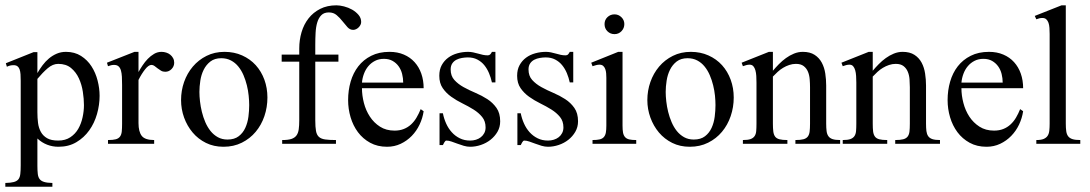

<svg xmlns="http://www.w3.org/2000/svg" viewBox="-24 -543 4115 725"><path d="M352.1 -181.2Q352.1 -147 342.3 -112.5Q332.5 -78.1 313 -50.8Q293.5 -23.4 264.4 -6.1Q235.4 11.2 196.8 11.2Q174.3 11.2 154.1 3.4Q133.8 -4.4 117.2 -20V83Q117.2 101.6 118.7 113.8Q120.1 126 125.7 133.3Q131.3 140.6 142.6 144Q153.8 147.5 173.8 147.9V162.1H-3.9V147.9Q16.6 147.5 28.3 144.3Q40 141.1 45.7 133.8Q51.3 126.5 52.7 113.8Q54.2 101.1 54.2 81.1V-237.8Q54.2 -251.5 53.5 -262.5Q52.7 -273.4 50 -281Q47.4 -288.6 42 -292.7Q36.6 -296.9 26.9 -296.9Q13.7 -296.9 2 -291L-2 -304.2L103 -346.2H117.2V-267.1Q126 -282.2 136.7 -296.6Q147.5 -311 160.9 -322.3Q174.3 -333.5 190.2 -340.3Q206.1 -347.2 225.1 -347.2Q257.8 -347.2 282 -331.8Q306.2 -316.4 321.5 -292.5Q336.9 -268.6 344.5 -239Q352.1 -209.5 352.1 -181.2ZM293 -146Q293 -169.4 288.8 -196.5Q284.7 -223.6 273.9 -247.1Q263.2 -270.5 244.4 -286.1Q225.6 -301.8 195.8 -301.8Q175.3 -301.8 156 -285.2Q136.7 -268.6 117.2 -245.1V-119.1Q117.2 -98.1 119.6 -78.9Q122.1 -59.6 130.4 -44.7Q138.7 -29.8 154.1 -21Q169.4 -12.2 195.8 -12.2Q222.7 -12.2 241.5 -24.7Q260.3 -37.1 271.5 -56.6Q282.7 -76.2 287.8 -99.9Q293 -123.5 293 -146Z M633.8 -306.2Q633.8 -292.5 623.8 -282.2Q613.8 -272 600.1 -272Q590.8 -272 584 -276.1Q577.1 -280.3 571 -284.9Q564.9 -289.6 559.6 -293.7Q554.2 -297.9 547.9 -297.9Q537.1 -297.9 523.9 -281.2Q510.7 -264.6 499 -241.2V-78.1Q499 -45.9 511.2 -30Q523.4 -14.2 558.1 -14.2V0H383.8V-14.2Q402.8 -14.2 413.3 -17.1Q423.8 -20 429.2 -27.3Q434.6 -34.7 435.8 -46.6Q437 -58.6 437 -76.2V-221.7Q437 -239.3 436.3 -253.2Q435.5 -267.1 432.6 -277.1Q429.7 -287.1 423.6 -292.5Q417.5 -297.9 406.7 -297.9Q396 -297.9 383.8 -293L379.9 -306.2L483.9 -347.2H499V-271Q505.4 -282.7 514.2 -295.9Q522.9 -309.1 533.9 -320.6Q544.9 -332 557.9 -339.6Q570.8 -347.2 585.9 -347.2Q594.7 -347.2 603.5 -344.5Q612.3 -341.8 618.9 -336.4Q625.5 -331.1 629.6 -323.5Q633.8 -315.9 633.8 -306.2Z M985.8 -174.8Q985.8 -138.2 974.4 -104.5Q962.9 -70.8 941.4 -45.2Q919.9 -19.5 889.2 -4.2Q858.4 11.2 819.8 11.2Q783.2 11.2 753.7 -3.4Q724.1 -18.1 703.4 -42.7Q682.6 -67.4 671.1 -99.1Q659.7 -130.9 659.7 -165Q659.7 -200.7 671.1 -233.4Q682.6 -266.1 704.1 -291.5Q725.6 -316.9 755.9 -332Q786.1 -347.2 823.7 -347.2Q860.4 -347.2 890.4 -333.7Q920.4 -320.3 941.7 -296.9Q962.9 -273.4 974.4 -241.9Q985.8 -210.4 985.8 -174.8ZM917 -146Q917 -162.1 915 -181.6Q913.1 -201.2 908.2 -220.9Q903.3 -240.7 895.5 -259Q887.7 -277.3 876 -291.7Q864.3 -306.2 848.1 -314.7Q832 -323.2 811.5 -323.2Q786.6 -323.2 770.5 -310.8Q754.4 -298.3 745.1 -279.5Q735.8 -260.7 732.4 -238.3Q729 -215.8 729 -195.8Q729 -179.7 731.2 -160.2Q733.4 -140.6 738.3 -120.6Q743.2 -100.6 751.2 -81.8Q759.3 -63 771 -48.3Q782.7 -33.7 798.6 -24.9Q814.5 -16.1 835 -16.1Q861.3 -16.1 877.4 -28.6Q893.6 -41 902.3 -60.3Q911.1 -79.6 914.1 -102.5Q917 -125.5 917 -146Z M1339.8 -460Q1339.8 -454.6 1337.2 -449.2Q1334.5 -443.8 1330.3 -439.7Q1326.2 -435.5 1320.8 -432.9Q1315.4 -430.2 1309.6 -430.2Q1297.4 -430.2 1288.1 -440.4Q1278.8 -450.7 1269 -463.1Q1259.3 -475.6 1247.3 -485.8Q1235.4 -496.1 1217.8 -496.1Q1199.7 -496.1 1189.5 -485.8Q1179.2 -475.6 1174.1 -458.7Q1168.9 -441.9 1167.7 -419.4Q1166.5 -397 1166.5 -373V-336.9H1253.9V-310.1H1166.5V-88.9Q1166.5 -63.5 1169.2 -48.6Q1171.9 -33.7 1180.2 -26.1Q1188.5 -18.6 1203.9 -16.4Q1219.2 -14.2 1244.6 -14.2V0H1041.5V-14.2Q1063.5 -14.2 1076.2 -18.3Q1088.9 -22.5 1095.5 -31.5Q1102.1 -40.5 1104 -54.7Q1106 -68.8 1106 -88.9V-310.1H1039.6V-336.9H1106V-359.9Q1106 -392.1 1114.7 -421.6Q1123.5 -451.2 1141.1 -473.6Q1158.7 -496.1 1185.1 -509.5Q1211.4 -522.9 1246.6 -522.9Q1258.8 -522.9 1275.1 -518.8Q1291.5 -514.6 1305.7 -506.6Q1319.8 -498.5 1329.8 -486.8Q1339.8 -475.1 1339.8 -460Z M1575.7 -123Q1571.8 -96.7 1560.3 -72.5Q1548.8 -48.3 1530.8 -29.8Q1512.7 -11.2 1489 0Q1465.3 11.2 1437.5 11.2Q1401.4 11.2 1373.8 -3.9Q1346.2 -19 1327.6 -43.9Q1309.1 -68.8 1299.8 -100.3Q1290.5 -131.8 1290.5 -165Q1290.5 -201.7 1300 -234.6Q1309.6 -267.6 1328.9 -292.5Q1348.1 -317.4 1377.7 -332.3Q1407.2 -347.2 1446.8 -347.2Q1477.1 -347.2 1501 -336.9Q1524.9 -326.7 1541.5 -308.3Q1558.1 -290 1566.9 -264.9Q1575.7 -239.7 1575.7 -210H1342.8Q1342.8 -182.6 1350.1 -154.3Q1357.4 -126 1372.6 -102.8Q1387.7 -79.6 1410.9 -64.7Q1434.1 -49.8 1465.8 -49.8Q1485.4 -49.8 1500.7 -55.9Q1516.1 -62 1528.1 -73Q1540 -84 1548.8 -98.9Q1557.6 -113.8 1564.5 -130.9ZM1498.5 -231Q1498.5 -247.6 1494.4 -263.9Q1490.2 -280.3 1481.2 -292.7Q1472.2 -305.2 1458.5 -313Q1444.8 -320.8 1425.8 -320.8Q1406.7 -320.8 1392.1 -313.2Q1377.4 -305.7 1366.9 -293.2Q1356.4 -280.8 1350.3 -264.4Q1344.2 -248 1342.8 -231Z M1864.7 -85Q1864.7 -63 1854.5 -45.4Q1844.2 -27.8 1828.1 -15.1Q1812 -2.4 1791.7 4.4Q1771.5 11.2 1751.5 11.2Q1739.7 11.2 1727.3 7.6Q1714.8 3.9 1703.1 -0.5Q1691.4 -4.9 1680.9 -8.5Q1670.4 -12.2 1661.6 -12.2Q1659.2 -12.2 1657.2 -10Q1655.3 -7.8 1653.6 -5.1Q1651.9 -2.4 1650.6 0.5Q1649.4 3.4 1648.4 4.9H1635.7V-115.2H1648.4Q1652.3 -95.2 1660.6 -76.7Q1668.9 -58.1 1681.9 -43.7Q1694.8 -29.3 1712.2 -20.8Q1729.5 -12.2 1751.5 -12.2Q1762.7 -12.2 1773.2 -15.4Q1783.7 -18.6 1791.7 -24.9Q1799.8 -31.2 1804.7 -40.5Q1809.6 -49.8 1809.6 -62Q1809.6 -85.4 1796.6 -101.3Q1783.7 -117.2 1764.2 -129.4Q1744.6 -141.6 1722.2 -152.6Q1699.7 -163.6 1680.2 -177.5Q1660.6 -191.4 1647.7 -210.2Q1634.8 -229 1634.8 -256.8Q1634.8 -280.3 1644 -297.1Q1653.3 -314 1668.5 -325.2Q1683.6 -336.4 1703.4 -341.8Q1723.1 -347.2 1743.7 -347.2Q1753.4 -347.2 1762.7 -345.2Q1772 -343.3 1781.2 -340.6Q1790.5 -337.9 1799.6 -335.9Q1808.6 -334 1817.9 -334Q1823.7 -334 1827.4 -337.9Q1831.1 -341.8 1833.5 -347.2H1846.7V-231.9H1833.5Q1829.6 -250 1822.5 -266.8Q1815.4 -283.7 1804.7 -296.9Q1793.9 -310.1 1778.6 -318.1Q1763.2 -326.2 1742.7 -326.2Q1731.9 -326.2 1720.5 -324.2Q1709 -322.3 1699.5 -317.4Q1689.9 -312.5 1683.8 -303.5Q1677.7 -294.4 1677.7 -280.8Q1677.7 -256.3 1691.7 -241Q1705.6 -225.6 1726.3 -214.1Q1747.1 -202.6 1771.2 -192.4Q1795.4 -182.1 1816.2 -168.7Q1836.9 -155.3 1850.8 -135.5Q1864.7 -115.7 1864.7 -85Z M2158.7 -85Q2158.7 -63 2148.4 -45.4Q2138.2 -27.8 2122.1 -15.1Q2106 -2.4 2085.7 4.4Q2065.4 11.2 2045.4 11.2Q2033.7 11.2 2021.2 7.6Q2008.8 3.9 1997.1 -0.5Q1985.4 -4.9 1974.9 -8.5Q1964.4 -12.2 1955.6 -12.2Q1953.1 -12.2 1951.2 -10Q1949.2 -7.8 1947.5 -5.1Q1945.8 -2.4 1944.6 0.5Q1943.4 3.4 1942.4 4.9H1929.7V-115.2H1942.4Q1946.3 -95.2 1954.6 -76.7Q1962.9 -58.1 1975.8 -43.7Q1988.8 -29.3 2006.1 -20.8Q2023.4 -12.2 2045.4 -12.2Q2056.6 -12.2 2067.1 -15.4Q2077.6 -18.6 2085.7 -24.9Q2093.8 -31.2 2098.6 -40.5Q2103.5 -49.8 2103.5 -62Q2103.5 -85.4 2090.6 -101.3Q2077.6 -117.2 2058.1 -129.4Q2038.6 -141.6 2016.1 -152.6Q1993.7 -163.6 1974.1 -177.5Q1954.6 -191.4 1941.7 -210.2Q1928.7 -229 1928.7 -256.8Q1928.7 -280.3 1938 -297.1Q1947.3 -314 1962.4 -325.2Q1977.5 -336.4 1997.3 -341.8Q2017.1 -347.2 2037.6 -347.2Q2047.4 -347.2 2056.6 -345.2Q2065.9 -343.3 2075.2 -340.6Q2084.5 -337.9 2093.5 -335.9Q2102.5 -334 2111.8 -334Q2117.7 -334 2121.3 -337.9Q2125 -341.8 2127.4 -347.2H2140.6V-231.9H2127.4Q2123.5 -250 2116.5 -266.8Q2109.4 -283.7 2098.6 -296.9Q2087.9 -310.1 2072.5 -318.1Q2057.1 -326.2 2036.6 -326.2Q2025.9 -326.2 2014.4 -324.2Q2002.9 -322.3 1993.4 -317.4Q1983.9 -312.5 1977.8 -303.5Q1971.7 -294.4 1971.7 -280.8Q1971.7 -256.3 1985.6 -241Q1999.5 -225.6 2020.3 -214.1Q2041 -202.6 2065.2 -192.4Q2089.4 -182.1 2110.1 -168.7Q2130.9 -155.3 2144.8 -135.5Q2158.7 -115.7 2158.7 -85Z M2333.5 -452.1Q2333.5 -436.5 2322.8 -425.3Q2312 -414.1 2296.4 -414.1Q2280.8 -414.1 2269.8 -424.8Q2258.8 -435.5 2258.8 -452.1Q2258.8 -467.8 2269.8 -478.3Q2280.8 -488.8 2296.4 -488.8Q2311.5 -488.8 2322.5 -478Q2333.5 -467.3 2333.5 -452.1ZM2213.4 0V-14.2Q2230 -14.2 2240.2 -16.6Q2250.5 -19 2256.1 -25.4Q2261.7 -31.7 2263.7 -42.2Q2265.6 -52.7 2265.6 -68.8V-249Q2265.6 -257.3 2264.9 -266.1Q2264.2 -274.9 2261.5 -282.2Q2258.8 -289.6 2253.7 -294.2Q2248.5 -298.8 2239.7 -298.8Q2233.9 -298.8 2227.1 -297.1Q2220.2 -295.4 2213.4 -293L2208.5 -306.2L2310.5 -347.2H2326.7V-68.8Q2326.7 -52.7 2328.6 -42.2Q2330.6 -31.7 2336.2 -25.4Q2341.8 -19 2351.8 -16.6Q2361.8 -14.2 2378.4 -14.2V0Z M2746.6 -174.8Q2746.6 -138.2 2735.1 -104.5Q2723.6 -70.8 2702.1 -45.2Q2680.7 -19.5 2649.9 -4.2Q2619.1 11.2 2580.6 11.2Q2543.9 11.2 2514.4 -3.4Q2484.9 -18.1 2464.1 -42.7Q2443.4 -67.4 2431.9 -99.1Q2420.4 -130.9 2420.4 -165Q2420.4 -200.7 2431.9 -233.4Q2443.4 -266.1 2464.8 -291.5Q2486.3 -316.9 2516.6 -332Q2546.9 -347.2 2584.5 -347.2Q2621.1 -347.2 2651.1 -333.7Q2681.2 -320.3 2702.4 -296.9Q2723.6 -273.4 2735.1 -241.9Q2746.6 -210.4 2746.6 -174.8ZM2677.7 -146Q2677.7 -162.1 2675.8 -181.6Q2673.8 -201.2 2668.9 -220.9Q2664.1 -240.7 2656.2 -259Q2648.4 -277.3 2636.7 -291.7Q2625 -306.2 2608.9 -314.7Q2592.8 -323.2 2572.3 -323.2Q2547.4 -323.2 2531.2 -310.8Q2515.1 -298.3 2505.9 -279.5Q2496.6 -260.7 2493.2 -238.3Q2489.7 -215.8 2489.7 -195.8Q2489.7 -179.7 2491.9 -160.2Q2494.1 -140.6 2499 -120.6Q2503.9 -100.6 2512 -81.8Q2520 -63 2531.7 -48.3Q2543.5 -33.7 2559.3 -24.9Q2575.2 -16.1 2595.7 -16.1Q2622.1 -16.1 2638.2 -28.6Q2654.3 -41 2663.1 -60.3Q2671.9 -79.6 2674.8 -102.5Q2677.7 -125.5 2677.7 -146Z M2979.5 0V-14.2Q2998.5 -14.2 3009.5 -17.1Q3020.5 -20 3026.1 -27.1Q3031.7 -34.2 3033.2 -46.1Q3034.7 -58.1 3034.7 -76.2V-213.9Q3034.7 -228 3033.4 -243.7Q3032.2 -259.3 3026.9 -272.2Q3021.5 -285.2 3010.7 -293.5Q3000 -301.8 2981.4 -301.8Q2968.3 -301.8 2956.1 -297.6Q2943.8 -293.5 2932.9 -286.9Q2921.9 -280.3 2912.4 -271.5Q2902.8 -262.7 2894.5 -253.9V-76.2Q2894.5 -58.6 2896 -46.6Q2897.5 -34.7 2902.8 -27.3Q2908.2 -20 2919.2 -17.1Q2930.2 -14.2 2949.2 -14.2V0H2781.2V-14.2Q2799.8 -14.2 2810.1 -17.8Q2820.3 -21.5 2825.4 -29.1Q2830.6 -36.6 2831.5 -48.3Q2832.5 -60.1 2832.5 -76.2V-231.4Q2832.5 -244.1 2831.8 -256.1Q2831.1 -268.1 2828.4 -277.6Q2825.7 -287.1 2820.6 -293Q2815.4 -298.8 2806.6 -298.8Q2800.3 -298.8 2793.9 -297.1Q2787.6 -295.4 2781.2 -293L2776.4 -306.2L2879.4 -347.2H2894.5V-275.9Q2904.8 -288.1 2917.2 -300.8Q2929.7 -313.5 2943.8 -323.7Q2958 -334 2974.1 -340.6Q2990.2 -347.2 3007.3 -347.2Q3034.7 -347.2 3052 -335.9Q3069.3 -324.7 3079.1 -306.4Q3088.9 -288.1 3092.3 -265.4Q3095.7 -242.7 3095.7 -220.2V-76.2Q3095.7 -60.1 3097.2 -48.3Q3098.6 -36.6 3103.8 -29.1Q3108.9 -21.5 3119.4 -17.8Q3129.9 -14.2 3148.4 -14.2V0Z M3356.4 0V-14.2Q3375.5 -14.2 3386.5 -17.1Q3397.5 -20 3403.1 -27.1Q3408.7 -34.2 3410.2 -46.1Q3411.6 -58.1 3411.6 -76.2V-213.9Q3411.6 -228 3410.4 -243.7Q3409.2 -259.3 3403.8 -272.2Q3398.4 -285.2 3387.7 -293.5Q3377 -301.8 3358.4 -301.8Q3345.2 -301.8 3333 -297.6Q3320.8 -293.5 3309.8 -286.9Q3298.8 -280.3 3289.3 -271.5Q3279.8 -262.7 3271.5 -253.9V-76.2Q3271.5 -58.6 3272.9 -46.6Q3274.4 -34.7 3279.8 -27.3Q3285.2 -20 3296.1 -17.1Q3307.1 -14.2 3326.2 -14.2V0H3158.2V-14.2Q3176.8 -14.2 3187 -17.8Q3197.3 -21.5 3202.4 -29.1Q3207.5 -36.6 3208.5 -48.3Q3209.5 -60.1 3209.5 -76.2V-231.4Q3209.5 -244.1 3208.7 -256.1Q3208 -268.1 3205.3 -277.6Q3202.6 -287.1 3197.5 -293Q3192.4 -298.8 3183.6 -298.8Q3177.2 -298.8 3170.9 -297.1Q3164.6 -295.4 3158.2 -293L3153.3 -306.2L3256.3 -347.2H3271.5V-275.9Q3281.7 -288.1 3294.2 -300.8Q3306.6 -313.5 3320.8 -323.7Q3335 -334 3351.1 -340.6Q3367.2 -347.2 3384.3 -347.2Q3411.6 -347.2 3429 -335.9Q3446.3 -324.7 3456.1 -306.4Q3465.8 -288.1 3469.2 -265.4Q3472.7 -242.7 3472.7 -220.2V-76.2Q3472.7 -60.1 3474.1 -48.3Q3475.6 -36.6 3480.7 -29.1Q3485.8 -21.5 3496.3 -17.8Q3506.8 -14.2 3525.4 -14.2V0Z M3839.4 -123Q3835.4 -96.7 3824 -72.5Q3812.5 -48.3 3794.4 -29.8Q3776.4 -11.2 3752.7 0Q3729 11.2 3701.2 11.2Q3665 11.2 3637.5 -3.9Q3609.9 -19 3591.3 -43.9Q3572.8 -68.8 3563.5 -100.3Q3554.2 -131.8 3554.2 -165Q3554.2 -201.7 3563.7 -234.6Q3573.2 -267.6 3592.5 -292.5Q3611.8 -317.4 3641.4 -332.3Q3670.9 -347.2 3710.4 -347.2Q3740.7 -347.2 3764.6 -336.9Q3788.6 -326.7 3805.2 -308.3Q3821.8 -290 3830.6 -264.9Q3839.4 -239.7 3839.4 -210H3606.4Q3606.4 -182.6 3613.8 -154.3Q3621.1 -126 3636.2 -102.8Q3651.4 -79.6 3674.6 -64.7Q3697.8 -49.8 3729.5 -49.8Q3749 -49.8 3764.4 -55.9Q3779.8 -62 3791.7 -73Q3803.7 -84 3812.5 -98.9Q3821.3 -113.8 3828.1 -130.9ZM3762.2 -231Q3762.2 -247.6 3758.1 -263.9Q3753.9 -280.3 3744.9 -292.7Q3735.8 -305.2 3722.2 -313Q3708.5 -320.8 3689.5 -320.8Q3670.4 -320.8 3655.8 -313.2Q3641.1 -305.7 3630.6 -293.2Q3620.1 -280.8 3614 -264.4Q3607.9 -248 3606.4 -231Z M3889.2 0V-14.2Q3906.7 -14.2 3916.7 -18.3Q3926.8 -22.5 3931.9 -30.3Q3937 -38.1 3938.2 -49.6Q3939.5 -61 3939.5 -76.2V-414.6Q3939.5 -426.8 3938.7 -437.7Q3938 -448.7 3935.1 -457Q3932.1 -465.3 3926.8 -470.2Q3921.4 -475.1 3912.1 -475.1Q3906.2 -475.1 3900.9 -473.9Q3895.5 -472.7 3889.2 -470.2L3883.3 -482.9L3984.4 -522.9H4000.5V-76.2Q4000.5 -59.1 4002.2 -47.4Q4003.9 -35.6 4009.5 -28.3Q4015.1 -21 4025.9 -17.6Q4036.6 -14.2 4055.2 -14.2V0Z"/></svg>

Font: Scheherazade Rohingya
Style: Regular
Weight: 400
Designer: SIL International
Foundry: SIL International
Version: Version 2.000 (build 440/429)